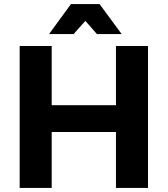

<svg xmlns="http://www.w3.org/2000/svg" viewBox="-20 -927 827 947"><path d="M401 -824 343 -759H222L330 -907H471L580 -759H458ZM552 -700H710V0H552V-276H235V0H77V-700H235V-408H552Z"/></svg>

Font: Montserrat-Arabic SemiBold
Style: Regular
Weight: 600
Designer: Mohamed Gaber
Foundry: Kief Type Foundry
Version: Version 5.008;PS 005.008;hotconv 1.0.88;makeotf.lib2.5.64775